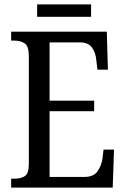

<svg xmlns="http://www.w3.org/2000/svg" viewBox="-20 -859 576 879"><path d="M31 0V-41H47Q76 -41 94 -53Q112 -65 112 -108V-601Q112 -648 93 -660.5Q74 -673 47 -673H31V-714H469L474 -540H426L421 -582Q419 -615 402 -640Q385 -665 346 -665H207V-398H411V-350H207V-49H367Q408 -49 426 -74Q444 -99 449 -132L454 -174H502L496 0ZM150 -782V-839H397V-782Z"/></svg>

Font: Noto Serif Ethiopic Condensed
Style: Regular
Weight: 400
Width: 3
Designer: Monotype Design Team
Foundry: Monotype Imaging Inc.
Version: Version 2.102; ttfautohint (v1.8.4.7-5d5b)